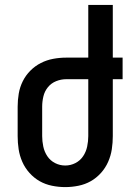

<svg xmlns="http://www.w3.org/2000/svg" viewBox="-20 -755 540 783"><path d="M246 8Q219 8 192 2.5Q165 -3 142 -16Q119 -29 100.5 -49.5Q82 -70 71 -95Q60 -120 56 -146.5Q52 -173 52 -200V-320Q52 -347 56.5 -373.5Q61 -400 73 -424Q85 -448 104 -467Q123 -486 146.5 -498Q170 -510 196.5 -515Q223 -520 250 -520H340V-735H440V-520H480V-432H440V-200Q440 -173 436 -146.5Q432 -120 421 -95Q410 -70 391.5 -49.5Q373 -29 350 -16Q327 -3 300 2.5Q273 8 246 8ZM246 -80Q268 -80 287.5 -90Q307 -100 319 -118Q331 -136 335.5 -157.5Q340 -179 340 -200V-432H250Q229 -432 209 -424Q189 -416 175.5 -399.5Q162 -383 157 -362Q152 -341 152 -320V-200Q152 -179 156.5 -157.5Q161 -136 173 -118Q185 -100 204.5 -90Q224 -80 246 -80Z"/></svg>

Font: Iosevka Semibold
Style: Regular
Weight: 600
Monospace: yes
Designer: Belleve Invis
Foundry: Belleve Invis
Version: Version 33.2.3; ttfautohint (v1.8.4)